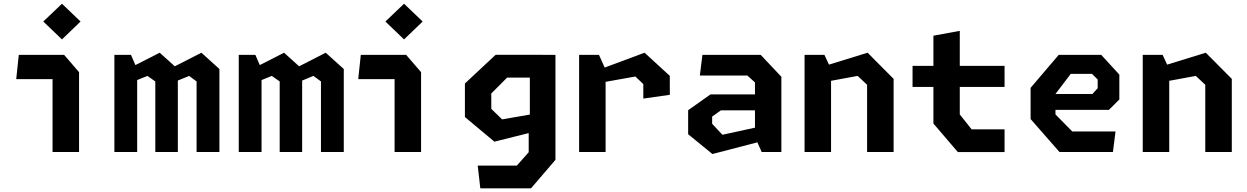

<svg xmlns="http://www.w3.org/2000/svg" viewBox="-20 -836 6860 1056"><path d="M269 -426.5 297.4 -400.6H69.2L83.3 -534.2H332.6L414.8 -439.2V0H269ZM218.1 -717.6 320.8 -815.5 423 -717.6 320.8 -619.2Z M1061.2 -388.1 1020.3 -418.5 908.9 -372.9V-454.7L1087.7 -546.1L1186.8 -456.4V0H1061.2ZM609.1 -534.2H700.5L734.4 -455.7V0H609.1ZM834.2 -388.1 790.8 -418.5 686.9 -376.4V-458.7L858.2 -546.1L958.1 -456.4V0H834.2Z M1745.3 -388.1 1704 -418.5 1593 -372.9V-454.7L1771.3 -546.1L1870.8 -456.4V0H1745.3ZM1293.2 -534.2H1384.6L1418.5 -455.7V0H1293.2ZM1518.3 -388.1 1474.9 -418.5 1371 -376.4V-458.7L1542.2 -546.1L1641.8 -456.4V0H1518.3Z M2150.2 -426.5 2178.6 -400.6H1950.2L1964.4 -534.2H2213.8L2295.9 -439.2V0H2150.2ZM2099.7 -717.6 2202.3 -815.5 2304.6 -717.6 2202.3 -619.2Z M2607.5 74.8H2822.5L2887.8 1.4V-151.6L2894.1 -172.8V-534.2H3035V43.1L2900.5 200H2621.7ZM2537 -192.3V-376.8L2705.9 -534.6H2965.1V-409.2H2769.2L2682.1 -321.9V-237.3L2741.5 -179.4L2965.1 -218.2V-123.4L2699.2 -56.8Z M3518.2 -373.5 3474.4 -415.2 3234.2 -372.2V-437.8L3525.1 -546.1L3663.8 -418.9L3664.1 -314.6L3518.2 -293.8ZM3165.1 -534.2H3274.4L3310.8 -453.2V0H3165.1Z M4132.4 -83.4V-382.7L4090.4 -420.6H3829.2L3843.3 -534.2H4163.8L4277.5 -413.9V0H4169.1ZM3764.8 -97.8V-229.8L3887.6 -316.8H4176.5V-229.2H3945L3896.8 -194.8V-155.2L3953.2 -94.8L4176.5 -143.4V-61.2L3898.3 11.1Z M4749 -369.8 4696.9 -418.5 4468.3 -376.4V-458.7L4751.8 -546.1L4894.9 -402.2V0H4749ZM4405.1 -534.2H4514.4L4550.8 -455.7V0H4405.1Z M5113.8 -156.5V-639.7L5258.8 -666.3V-206.5L5323.8 -124.8H5505.1V0.4H5248.2ZM4999 -473.6H5505.1V-357.8H4999Z M5648.3 -181.2V-352.9L5802.9 -534.2H6036.7L6136.4 -425.8V-288.8L6079.2 -231.8H5751.1V-319.1H5988.4L6017.2 -350.8V-398.9L5985.9 -429.8H5869.2L5785.1 -319.2V-206.7L5877.6 -112.8H6115.3L6101.2 0H5807.1Z M6609 -369.8 6556.9 -418.5 6328.3 -376.4V-458.7L6611.8 -546.1L6754.9 -402.2V0H6609ZM6265.1 -534.2H6374.4L6410.8 -455.7V0H6265.1Z"/></svg>

Font: Monaspace Krypton Var
Style: Regular
Weight: 400
Designer: Riley Cran and the Lettermatic Team
Version: Version 1.101 (Monaspace Krypton Var)